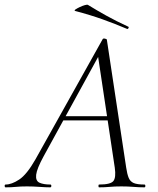

<svg xmlns="http://www.w3.org/2000/svg" viewBox="-58 -803 677 823"><path d="M-34 0Q-38 0 -38 -6Q-38 -12 -34 -12Q-8 -12 24.5 -33.5Q57 -55 94 -120L382 -635Q384 -639 391.5 -637.5Q399 -636 400 -633L483 -84Q487 -57 493.5 -41Q500 -25 515 -18.5Q530 -12 561 -12Q565 -12 565 -6Q565 0 561 0Q538 0 514 -2Q490 -4 462 -4Q434 -4 412.5 -2Q391 0 367 0Q364 0 364 -6Q364 -12 367 -12Q416 -12 428 -27Q440 -42 434 -84L361 -570L378 -587L129 -133Q100 -80 97 -54Q94 -28 111 -20Q128 -12 158 -12Q162 -12 162 -6Q162 0 157 0Q138 0 111 -2Q84 -4 58 -4Q29 -4 10.5 -2Q-8 0 -34 0ZM199 -287 214 -305H428L430 -287ZM487 -679Q435 -701 382 -720Q329 -739 264 -756Q259 -758 265.5 -762.5Q272 -767 283.5 -772.5Q295 -778 305.5 -781Q316 -784 319 -782Q358 -758 399.5 -735Q441 -712 491 -689Q495 -688 493 -683Q491 -678 487 -679Z"/></svg>

Font: Cormorant Infant Light
Style: Italic
Weight: 300
Italic angle: -10°
Designer: Christian Thalmann (Catharsis Fonts)
Foundry: Catharsis Fonts
Version: Version 4.001